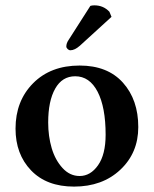

<svg xmlns="http://www.w3.org/2000/svg" viewBox="-20 -688 575 718"><path d="M261.2 -402.8Q212.4 -402.8 186.3 -356.4Q160.2 -310.1 160.2 -230Q160.2 -178.7 173.3 -134Q186.5 -89.4 213.9 -59.6Q241.2 -29.8 277.8 -29.8Q318.4 -29.8 346.7 -70.1Q375 -110.4 375 -184.1Q375 -287.1 345 -345Q314.9 -402.8 261.2 -402.8ZM38.1 -207Q38.1 -310.5 103.8 -376.7Q169.4 -442.9 277.8 -442.9Q382.3 -442.9 439.7 -378.9Q497.1 -314.9 497.1 -212.9Q497.1 -116.2 429.9 -53.2Q362.8 9.8 256.8 9.8Q154.3 9.8 96.2 -50.8Q38.1 -111.3 38.1 -207ZM236.8 -539.1 317.9 -666Q323.7 -668 333 -668Q366.7 -668 389.2 -644L397 -625L278.8 -517.1Q259.3 -500 243.2 -500Q237.8 -500 232.9 -504.6Q228 -509.3 228 -514.2Q228 -526.4 236.8 -539.1Z"/></svg>

Font: Common Serif SemiBold
Style: Regular
Weight: 600
Designer: Philipp H. Poll, Khaled Hosny
Foundry: Stefan Peev, Context Ltd.
Version: Version 1.026